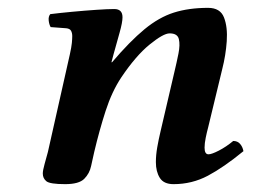

<svg xmlns="http://www.w3.org/2000/svg" viewBox="-20 -459 646 489"><path d="M389 -125 424 -275Q430 -300 434.5 -322.5Q439 -345 435.5 -359.5Q432 -374 412 -374Q396 -374 361 -345.5Q326 -317 289 -262Q265 -226 249 -176.5Q233 -127 220 -72Q216 -55 212 -36Q208 -17 194.5 -3.5Q181 10 146 10Q107 10 98 2.5Q89 -5 89 -17Q89 -25 93.5 -41Q98 -57 102 -72L158 -321Q162 -339 163 -349.5Q164 -360 164 -367Q164 -375 161 -380.5Q158 -386 149 -387L109 -390Q105 -397 104 -407Q103 -417 108 -423Q132 -426 164 -429Q196 -432 225.5 -434Q255 -436 271 -436Q292 -436 292 -415Q292 -402 284.5 -375.5Q277 -349 269 -320L264 -301L265 -300Q311 -354 348 -384.5Q385 -415 423 -427Q461 -439 510 -439Q541 -439 550.5 -414.5Q560 -390 557.5 -354Q555 -318 546 -283L510 -134Q507 -123 504 -108.5Q501 -94 501 -83Q501 -66 511 -66Q519 -66 537.5 -75.5Q556 -85 574 -100Q585 -100 591.5 -92.5Q598 -85 600 -74Q550 -33 509.5 -11.5Q469 10 422 10Q397 10 387 -6Q377 -22 377 -46Q377 -64 380.5 -84Q384 -104 389 -125Z"/></svg>

Font: Libertinus Serif SemiBold
Style: Italic
Weight: 600
Italic angle: -11.5°
Designer: Philipp H. Poll, Khaled Hosny
Foundry: Caleb Maclennan
Version: Version 7.051;RELEASE